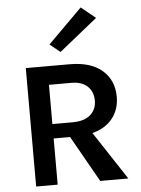

<svg xmlns="http://www.w3.org/2000/svg" viewBox="-62 -1000 768 1048"><g transform="rotate(-5 322.0 -476.0)"><path d="M93 0V-649H333Q449.5 -649 511.8 -594.5Q574 -540 574 -450Q574 -381 535.5 -332Q497 -283 424.5 -264L598 0H444L301 -253H211V0ZM211 -332H321Q386.5 -332 419.8 -361.8Q453 -391.5 453 -439Q453 -487.5 422.5 -517.2Q392 -547 333 -547H211ZM289.5 -720 233 -766 420 -952.5 499 -888.5Z"/></g></svg>

Font: Karla
Style: Bold
Weight: 700
Designer: Jonathan Pinhorn
Version: Version 2.004; ttfautohint (v1.8.4.7-5d5b);gftools[0.9.33]